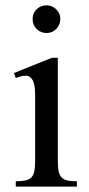

<svg xmlns="http://www.w3.org/2000/svg" viewBox="-20 -687 327 707"><path d="M38.1 0V-19.5Q60.5 -19.5 74.7 -22.7Q88.9 -25.9 96.4 -34.7Q104 -43.5 106.7 -57.6Q109.4 -71.8 109.4 -94.2V-339.8Q109.4 -348.6 108.4 -360.4Q107.4 -372.1 104 -382.8Q100.6 -393.6 93.3 -400.9Q85.9 -408.2 74.2 -408.2Q65.4 -408.2 56.4 -405.8Q47.4 -403.3 38.1 -399.9L31.2 -418L170.9 -474.1H192.9V-94.2Q192.9 -71.8 195.6 -57.6Q198.2 -43.5 205.8 -34.7Q213.4 -25.9 227.1 -22.7Q240.7 -19.5 263.2 -19.5V0ZM202.1 -617.2Q202.1 -596.2 187.5 -580.8Q172.9 -565.4 151.4 -565.4Q129.9 -565.4 115 -580.1Q100.1 -594.7 100.1 -617.2Q100.1 -638.7 115 -653.1Q129.9 -667.5 151.4 -667.5Q171.9 -667.5 187 -652.8Q202.1 -638.2 202.1 -617.2Z"/></svg>

Font: Simplified Naskh
Style: Regular
Weight: 400
Designer: SIL International
Foundry: Arabeyes
Version: 1.02_alpha